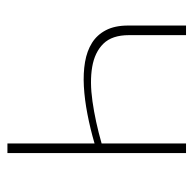

<svg xmlns="http://www.w3.org/2000/svg" viewBox="-22 -512 533 530"><g transform="rotate(-90 245.0 -246.5)"><path d="M114.5 -252.5Q155.5 -264.5 195.8 -272.2Q236 -280 272.2 -282Q308.5 -284 339.2 -278.8Q370 -273.5 392.2 -259.5Q414.5 -245.5 427.2 -221Q440 -196.5 440 -160V0H413.5V-157.5Q413.5 -204 390 -228Q366.5 -252 325.8 -259Q285 -266 230.5 -258.2Q176 -250.5 114.5 -233V0H88V-493H114.5Z"/></g></svg>

Font: Lato ExtraLight
Style: Regular
Weight: 275
Designer: Lukasz Dziedzic with Adam Twardoch and Botio Nikoltchev
Foundry: tyPoland Lukasz Dziedzic
Version: Version 2.015; 2015-08-06; http://www.latofonts.com/